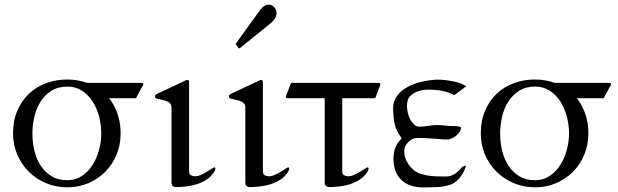

<svg xmlns="http://www.w3.org/2000/svg" viewBox="-20 -799 2683 833"><path d="M272.5 13.7Q222.7 13.7 179.7 -4.4Q136.7 -22.5 105 -54Q73.2 -85.4 54.9 -128.2Q36.6 -170.9 36.6 -220.2Q36.6 -275.9 55.4 -319.3Q74.2 -362.8 106.2 -392.8Q138.2 -422.9 180.9 -438.5Q223.6 -454.1 272.5 -454.1Q295.4 -454.1 316.7 -450.2Q337.9 -446.3 357.9 -439.5H593.8Q599.1 -439.5 600.3 -437.7Q601.6 -436 601.6 -431.6L574.2 -380.9Q572.3 -377 571.5 -375Q570.8 -373 566.4 -373H453.1Q476.6 -343.8 490 -304.9Q503.4 -266.1 503.4 -220.2Q503.4 -170.4 485.4 -127.4Q467.3 -84.5 436 -53.2Q404.8 -22 362.8 -4.2Q320.8 13.7 272.5 13.7ZM419.4 -220.2Q419.4 -256.8 409.9 -293.2Q400.4 -329.6 381.8 -358.6Q363.3 -387.7 335.9 -405.5Q308.6 -423.3 272.5 -423.3Q231.4 -423.3 202.6 -405Q173.8 -386.7 155.5 -357.4Q137.2 -328.1 128.9 -292Q120.6 -255.9 120.6 -220.2Q120.6 -182.1 129.2 -145.8Q137.7 -109.4 156.2 -80.8Q174.8 -52.2 203.4 -34.7Q231.9 -17.1 272.5 -17.1Q307.6 -17.1 335.2 -35.4Q362.8 -53.7 381.3 -83Q399.9 -112.3 409.7 -148.4Q419.4 -184.6 419.4 -220.2Z M910.6 -55.7Q897.9 -33.7 877.2 -20.3Q856.4 -6.8 832.8 0.5Q809.1 7.8 784.9 10.3Q760.7 12.7 741.2 12.7Q736.3 12.7 730.2 8.3Q724.1 3.9 724.1 -7.3V-332.5Q724.1 -344.2 717.8 -350.8Q711.4 -357.4 701.7 -360.8Q691.9 -364.3 680.7 -366.5Q669.4 -368.7 659.2 -371.6Q656.2 -372.6 654.5 -374.3Q652.8 -376 652.8 -381.3Q652.8 -383.8 654.3 -386.2Q655.8 -388.7 660.2 -391.1L784.7 -449.7Q786.6 -450.7 788.8 -451.7Q791 -452.6 792 -452.6Q800.3 -452.6 800.3 -440.9V-54.7Q800.3 -43 808.6 -38.6Q816.9 -34.2 826.2 -34.2Q838.4 -34.2 851.8 -40.3Q865.2 -46.4 877.2 -53.5Q889.2 -60.5 897.9 -66.7Q906.7 -72.8 909.7 -72.8Q913.6 -72.8 914.1 -70.3Q914.6 -67.9 914.6 -66.4Q914.6 -64.9 913.8 -62.3Q913.1 -59.6 910.6 -55.7Z M1231 -55.7Q1218.3 -33.7 1197.5 -20.3Q1176.8 -6.8 1153.1 0.5Q1129.4 7.8 1105.2 10.3Q1081.1 12.7 1061.5 12.7Q1056.6 12.7 1050.5 8.3Q1044.4 3.9 1044.4 -7.3V-332.5Q1044.4 -344.2 1038.1 -350.8Q1031.7 -357.4 1022 -360.8Q1012.2 -364.3 1001 -366.5Q989.7 -368.7 979.5 -371.6Q976.6 -372.6 974.9 -374.3Q973.1 -376 973.1 -381.3Q973.1 -383.8 974.6 -386.2Q976.1 -388.7 980.5 -391.1L1105 -449.7Q1106.9 -450.7 1109.1 -451.7Q1111.3 -452.6 1112.3 -452.6Q1120.6 -452.6 1120.6 -440.9V-54.7Q1120.6 -43 1128.9 -38.6Q1137.2 -34.2 1146.5 -34.2Q1158.7 -34.2 1172.1 -40.3Q1185.5 -46.4 1197.5 -53.5Q1209.5 -60.5 1218.3 -66.7Q1227.1 -72.8 1230 -72.8Q1233.9 -72.8 1234.4 -70.3Q1234.9 -67.9 1234.9 -66.4Q1234.9 -64.9 1234.1 -62.3Q1233.4 -59.6 1231 -55.7ZM1003.9 -605Q1002 -606.9 1002 -607.9Q1002 -608.9 1003.9 -610.8L1107.9 -754.9Q1117.2 -767.6 1126.5 -773.2Q1135.7 -778.8 1144.5 -778.8Q1159.7 -778.8 1169.7 -767.8Q1179.7 -756.8 1179.7 -742.7Q1179.7 -727.5 1171.1 -716.3Q1162.6 -705.1 1152.8 -696.8L1021.5 -590.8Q1019 -589.4 1018.1 -589.4Q1016.1 -589.4 1015.9 -589.6Q1015.6 -589.8 1014.6 -590.8Z M1622.6 -439.5Q1630.4 -439.5 1630.4 -431.6L1608.9 -375.5Q1608.4 -374.5 1606.4 -373.8Q1604.5 -373 1603 -373H1464.8V-54.7Q1464.8 -43 1473.1 -38.6Q1481.4 -34.2 1490.7 -34.2Q1502.9 -34.2 1516.4 -40.3Q1529.8 -46.4 1541.7 -53.5Q1553.7 -60.5 1562.5 -66.7Q1571.3 -72.8 1574.2 -72.8Q1578.1 -72.8 1578.6 -70.3Q1579.1 -67.9 1579.1 -66.4Q1579.1 -64.9 1578.4 -62.3Q1577.6 -59.6 1575.2 -55.7Q1562.5 -33.7 1541.7 -20.3Q1521 -6.8 1497.3 0.5Q1473.6 7.8 1449.5 10.3Q1425.3 12.7 1405.8 12.7Q1400.9 12.7 1394.8 8.3Q1388.7 3.9 1388.7 -7.3V-373H1228Q1220.2 -373 1220.2 -380.9L1239.7 -431.6Q1240.7 -435.5 1242.2 -437.5Q1243.7 -439.5 1247.6 -439.5Z M1874.5 -453.6Q1894.5 -453.6 1914.1 -451.2Q1933.6 -448.7 1952.1 -444.8Q1967.3 -441.4 1979.2 -436.8Q1991.2 -432.1 2003.4 -424.8L1950.7 -386.2Q1939.5 -392.6 1926 -397.2Q1912.6 -401.9 1897.9 -404.8Q1883.3 -407.7 1868.7 -408.9Q1854 -410.2 1840.8 -410.2Q1819.3 -410.2 1799.8 -405Q1780.3 -399.9 1762.7 -385.3Q1753.4 -377.4 1749.5 -365.2Q1745.6 -353 1745.6 -338.9Q1745.6 -323.2 1749.8 -307.4Q1753.9 -291.5 1761 -278.8Q1768.1 -266.1 1777.6 -257.8Q1787.1 -249.5 1798.3 -249.5Q1818.4 -249.5 1837.2 -252.9Q1856 -256.3 1876.5 -256.3Q1894 -256.3 1911.4 -254.2Q1928.7 -252 1947.3 -252Q1952.6 -252 1958.5 -251.7Q1964.4 -251.5 1969 -250.7Q1973.6 -250 1976.8 -248.5Q1980 -247.1 1980 -245.1Q1980 -235.8 1973.9 -226.6Q1967.8 -217.3 1958.5 -210Q1949.2 -202.6 1939 -198.2Q1928.7 -193.8 1919.9 -193.8Q1911.1 -193.8 1902.3 -194.3Q1893.6 -194.8 1884.8 -195.8Q1870.1 -196.8 1858.9 -197.5Q1847.7 -198.2 1837.6 -199Q1827.6 -199.7 1817.9 -200.2Q1808.1 -200.7 1796.4 -200.7Q1785.2 -200.7 1774.9 -197.8Q1764.6 -194.8 1754.9 -185.5Q1745.6 -177.2 1739.7 -167.5Q1733.9 -157.7 1733.9 -141.1Q1733.9 -119.1 1744.9 -98.1Q1755.9 -77.1 1776.4 -60.1Q1788.1 -50.3 1804.9 -44.9Q1821.8 -39.6 1840.3 -36.9Q1858.9 -34.2 1877.9 -33.7Q1897 -33.2 1913.1 -33.2Q1934.6 -33.2 1951.4 -43.7Q1968.3 -54.2 1985.8 -74.7Q1988.3 -77.1 1993.7 -78.4Q1999 -79.6 2001.5 -82Q2001 -76.2 1996.1 -64Q1991.2 -51.8 1982.2 -38.1Q1973.1 -24.4 1959.5 -12.5Q1945.8 -0.5 1927.7 4.4Q1901.9 11.7 1874.3 12.9Q1846.7 14.2 1819.3 14.2Q1754.4 14.2 1720.7 -19Q1687 -52.2 1687 -110.8Q1687 -131.8 1693.4 -153.6Q1699.7 -175.3 1723.1 -199.2Q1699.7 -228.5 1692.6 -260.3Q1685.5 -292 1685.5 -330.1Q1685.5 -356 1698.7 -377.2Q1711.9 -398.4 1736.3 -414.6Q1760.7 -430.7 1795.7 -440.7Q1830.6 -450.7 1874.5 -453.6Z M2301.8 13.7Q2252 13.7 2209 -4.4Q2166 -22.5 2134.3 -54Q2102.5 -85.4 2084.2 -128.2Q2065.9 -170.9 2065.9 -220.2Q2065.9 -275.9 2084.7 -319.3Q2103.5 -362.8 2135.5 -392.8Q2167.5 -422.9 2210.2 -438.5Q2252.9 -454.1 2301.8 -454.1Q2324.7 -454.1 2345.9 -450.2Q2367.2 -446.3 2387.2 -439.5H2623Q2628.4 -439.5 2629.6 -437.7Q2630.9 -436 2630.9 -431.6L2603.5 -380.9Q2601.6 -377 2600.8 -375Q2600.1 -373 2595.7 -373H2482.4Q2505.9 -343.8 2519.3 -304.9Q2532.7 -266.1 2532.7 -220.2Q2532.7 -170.4 2514.6 -127.4Q2496.6 -84.5 2465.3 -53.2Q2434.1 -22 2392.1 -4.2Q2350.1 13.7 2301.8 13.7ZM2448.7 -220.2Q2448.7 -256.8 2439.2 -293.2Q2429.7 -329.6 2411.1 -358.6Q2392.6 -387.7 2365.2 -405.5Q2337.9 -423.3 2301.8 -423.3Q2260.7 -423.3 2231.9 -405Q2203.1 -386.7 2184.8 -357.4Q2166.5 -328.1 2158.2 -292Q2149.9 -255.9 2149.9 -220.2Q2149.9 -182.1 2158.4 -145.8Q2167 -109.4 2185.5 -80.8Q2204.1 -52.2 2232.7 -34.7Q2261.2 -17.1 2301.8 -17.1Q2336.9 -17.1 2364.5 -35.4Q2392.1 -53.7 2410.6 -83Q2429.2 -112.3 2439 -148.4Q2448.7 -184.6 2448.7 -220.2Z"/></svg>

Font: Kurinto Book Core
Style: Regular
Weight: 400
Designer: Kurinto was developed by Clint Goss from a range of fonts that are compatible with the SIL Open Font License Version 1.1
Foundry: Clinton F. Goss
Version: Version 2.196; July 25, 2020